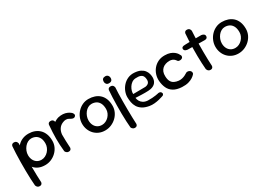

<svg xmlns="http://www.w3.org/2000/svg" viewBox="5 -1558 3721 2674"><g transform="rotate(-30 1865.5 -221.0)"><path d="M320.8 -2.1Q261.6 -2.1 218.2 -21.4Q174.8 -40.6 146.9 -74.1Q119.1 -107.5 105.4 -151.6Q91.8 -195.6 91.8 -245.6Q91.8 -300.9 109.1 -347.8Q126.5 -394.6 158.6 -428.6Q190.8 -462.5 235.6 -481.2Q280.5 -500 335.1 -499.6Q386.4 -499.2 429.8 -483.1Q473.2 -467 505.8 -435.4Q538.4 -403.8 556.4 -356.8Q574.4 -309.8 574.4 -247Q574.8 -197 554.6 -152.7Q534.4 -108.4 499 -74.6Q463.6 -40.8 417.8 -21.4Q372 -2.1 320.8 -2.1ZM107.6 213.1Q91.2 213.1 80.8 206.9Q70.2 200.6 64.2 191.9Q58.2 183.2 55.9 177Q53.6 170.8 53.6 170.8Q49.6 127.8 46.8 65.5Q43.9 3.2 43.2 -67.6Q42.5 -138.5 43.3 -210.6Q44.1 -282.6 46.9 -347.4Q49.8 -412.1 53.8 -460.1Q53.8 -460.1 55.2 -465.8Q56.6 -471.4 61.4 -478.4Q66.2 -485.5 75.9 -490.6Q85.6 -495.6 101.9 -494.5Q118.9 -493.4 128.6 -486.1Q138.4 -478.9 143 -469.8Q147.6 -460.6 149.1 -453.9Q150.5 -447.2 150.5 -447.2Q147.6 -407.4 146 -347.7Q144.4 -288 143.9 -218.1Q143.4 -148.2 144.1 -76.4Q144.8 -4.5 146.2 60.8Q147.8 126 150.8 175Q150.8 175 149.7 180.8Q148.6 186.6 144.6 194.1Q140.5 201.5 131.7 207.3Q122.9 213.1 107.6 213.1ZM313 -92.4Q344.5 -92.4 373.5 -106.8Q402.5 -121.1 424.5 -145.2Q446.5 -169.4 459.4 -200.4Q472.4 -231.5 472.4 -264.9Q472.4 -320.5 453.2 -355.2Q434 -390 402.7 -406.2Q371.4 -422.4 333.8 -422.4Q303.4 -422.4 275.5 -407Q247.6 -391.6 226.3 -365.6Q205 -339.5 192.4 -307.2Q179.9 -275 179.9 -240.9Q179.9 -198.6 196.2 -164.8Q212.5 -131 242.6 -111.7Q272.6 -92.4 313 -92.4Z M690.9 -114.4Q678.4 -113 670.8 -119.8Q663.2 -126.6 659.6 -136.3Q656 -146 654.7 -153.8Q653.4 -161.6 653.4 -161.6Q649.8 -179 647.9 -188.6Q646 -198.2 646.1 -206.6Q646.1 -214.9 646.7 -227.8Q647.2 -240.8 647.9 -264.1Q651.9 -323.1 671.6 -368.1Q691.2 -413 726.2 -443Q761.2 -473 808.5 -487.1Q850.9 -496.6 886.9 -493.8Q922.9 -490.9 952.4 -478.2Q981.9 -465.6 1005 -445.6Q1005 -445.6 1008.8 -441.6Q1012.6 -437.6 1017.3 -430.8Q1022 -424 1024.4 -415.6Q1026.8 -407.1 1024.6 -398Q1022.4 -388.9 1011.5 -380Q1001.1 -371.2 988 -371.7Q974.9 -372.1 963.1 -377.1Q951.4 -382 943.6 -386.6Q935.9 -391.2 935.9 -391.2Q913.2 -407.2 884.6 -407.4Q855.9 -407.5 826.5 -393.5Q786.4 -375.5 763.9 -342.2Q741.4 -308.9 735.2 -263.2Q732.6 -237.9 731.2 -222.6Q729.9 -207.4 729.2 -196.9Q728.5 -186.4 728.8 -175.1Q729.1 -163.9 730.1 -145.5Q730.1 -145.5 727.8 -138.5Q725.5 -131.5 717.1 -124.3Q708.8 -117.1 690.9 -114.4ZM695.1 -1Q680.6 -1.8 671.1 -7.2Q661.5 -12.8 655.5 -20.2Q649.5 -27.6 647.2 -32.9Q644.9 -38.2 644.9 -38.2Q638.9 -92.2 636.4 -143Q633.9 -193.8 633.9 -244.4Q633.9 -295.1 636.7 -348.9Q639.5 -402.6 644.5 -463.2Q644.5 -463.2 645.8 -468.6Q647 -473.9 651.2 -481.1Q655.5 -488.2 665.4 -493.4Q675.2 -498.5 691.5 -498.1Q708.9 -497.8 718.8 -490.7Q728.8 -483.6 733.6 -474.3Q738.4 -465 739.8 -458.1Q741.2 -451.2 741.2 -451.2Q737.6 -401.4 735.8 -353Q734 -304.6 734 -254.8Q734 -204.9 735.6 -151.4Q737.2 -97.9 740.9 -38.8Q740.9 -38.8 739.8 -32.8Q738.8 -26.8 734.5 -19.1Q730.2 -11.5 720.9 -5.9Q711.5 -0.2 695.1 -1Z M1285.9 -2.1Q1233.5 -2.1 1190.2 -20.8Q1147 -39.5 1115.8 -72.4Q1084.6 -105.2 1067.6 -149.1Q1050.5 -192.9 1050.5 -242.6Q1050.5 -292.6 1069.4 -339.1Q1088.2 -385.6 1121.9 -421.8Q1155.5 -458 1200.6 -479Q1245.6 -500 1298 -500Q1350.4 -500 1395.1 -485Q1439.9 -470 1473.6 -439.3Q1507.2 -408.6 1525.8 -361.5Q1544.4 -314.3 1544.4 -250.2Q1544.4 -200 1524 -155.1Q1503.6 -110.2 1467.5 -75.9Q1431.4 -41.5 1384.8 -21.8Q1338.2 -2.1 1285.9 -2.1ZM1285.3 -91.2Q1316.6 -91.2 1345.1 -104.5Q1373.6 -117.8 1395.6 -140.8Q1417.6 -163.8 1430.6 -193.3Q1443.5 -222.9 1443.5 -256.2Q1443.5 -312.2 1425.1 -348.3Q1406.6 -384.4 1374.8 -401.7Q1343 -419 1301.3 -419Q1270.4 -419 1243.1 -403.6Q1215.8 -388.2 1195.4 -362.4Q1175 -336.5 1163.2 -304.8Q1151.4 -273.1 1151.4 -240.3Q1151.4 -196.6 1167.9 -162.8Q1184.4 -129.1 1214.6 -110.2Q1244.9 -91.2 1285.3 -91.2Z M1659.1 172.9Q1644.6 172.1 1635.1 166.6Q1625.5 161.1 1619.5 153.7Q1613.5 146.2 1611.2 140.9Q1608.9 135.6 1608.9 135.6Q1604.9 92 1601.9 33.7Q1598.9 -24.6 1598.2 -91.1Q1597.5 -157.5 1598.5 -224.4Q1599.5 -291.4 1602 -353Q1604.5 -414.6 1608.5 -463.2Q1608.5 -463.2 1609.8 -468.6Q1611 -473.9 1615.2 -481.1Q1619.5 -488.2 1629.4 -493.4Q1639.2 -498.5 1655.5 -498.1Q1672.9 -497.8 1682.8 -490.7Q1692.8 -483.6 1697.6 -474.3Q1702.4 -465 1703.8 -458.1Q1705.2 -451.2 1705.2 -451.2Q1702 -412 1700.5 -355.2Q1699 -298.5 1698.5 -233.6Q1698 -168.6 1698.6 -101.7Q1699.2 -34.8 1700.8 26.4Q1702.2 87.6 1704.9 135.1Q1704.9 135.1 1703.8 141.1Q1702.8 147.1 1698.5 154.8Q1694.2 162.4 1684.9 168Q1675.5 173.6 1659.1 172.9ZM1660 -545.4Q1632.9 -545 1618.6 -561.2Q1604.2 -577.4 1604.2 -600Q1604.2 -628.6 1618.4 -642.5Q1632.5 -656.4 1659.6 -656.4Q1686.8 -656.4 1701.1 -639.5Q1715.4 -622.6 1715.4 -600Q1715.4 -585.4 1710.5 -572.9Q1705.6 -560.4 1693.7 -553.1Q1681.8 -545.8 1660 -545.4Z M1987.2 10.4Q1921.2 -1.4 1880.7 -27.6Q1840.1 -53.8 1818.6 -89.6Q1797 -125.4 1789.4 -166.3Q1781.9 -207.2 1781.5 -247.2Q1781.1 -292.1 1798.7 -337.8Q1816.2 -383.4 1849.7 -420.9Q1883.1 -458.5 1930.4 -479.9Q1977.6 -501.2 2035.6 -497.2Q2094.6 -493.2 2131.8 -474.6Q2169 -455.9 2189.2 -428.8Q2209.5 -401.8 2217.4 -371.6Q2225.2 -341.5 2225.6 -314.6Q2225.4 -265.1 2199.6 -231.6Q2173.8 -198.1 2119.5 -185.9Q2103.5 -182.5 2079.4 -181.2Q2055.4 -179.9 2027.8 -179.9Q2000.2 -179.9 1973.4 -180.8Q1946.5 -181.6 1924.4 -182.8Q1902.4 -184 1888.8 -184.7Q1875.2 -185.4 1875.2 -185.4Q1878 -157.2 1892.9 -130.8Q1907.8 -104.4 1936.3 -87Q1964.9 -69.6 2008 -66.9Q2045.1 -65.8 2077.2 -68.1Q2109.4 -70.4 2133.6 -74.1Q2157.9 -77.8 2171.1 -80.9Q2184.4 -84.1 2184.4 -84.1Q2184.4 -84.1 2189.4 -84.4Q2194.5 -84.8 2202.4 -84Q2210.2 -83.2 2218 -78.6Q2225.8 -73.9 2230.8 -63.2Q2236.5 -53.1 2235.2 -45.6Q2233.9 -38 2230.1 -32.7Q2226.2 -27.4 2222.6 -24.9Q2218.9 -22.4 2218.9 -22.4Q2218.9 -22.4 2197.8 -14.9Q2176.6 -7.5 2142.2 0.9Q2107.8 9.4 2067.1 13.2Q2026.4 17.1 1987.2 10.4ZM1875 -247 2070.5 -249.2Q2070.5 -249.2 2077.8 -250.4Q2085 -251.5 2095.7 -254.9Q2106.4 -258.2 2116.9 -266.1Q2127.4 -274 2134.3 -287.4Q2141.2 -300.8 2141.2 -322Q2141.2 -356.8 2129.1 -379.9Q2117 -403.1 2089.1 -413.8Q2061.1 -424.4 2011.4 -421.1Q1976.4 -418.9 1949.8 -399.6Q1923.1 -380.2 1905.4 -352.2Q1887.8 -324.2 1880.1 -295.8Q1872.4 -267.2 1875 -247Z M2512.5 9Q2430.5 4.4 2380.5 -26.1Q2330.5 -56.6 2306.5 -108.1Q2282.5 -159.6 2277.5 -224.6Q2273.5 -276.6 2289 -325.3Q2304.5 -374 2337 -412.5Q2369.5 -451 2416.5 -473.5Q2463.5 -496 2523.5 -495Q2573.8 -494.6 2608.6 -482.1Q2643.4 -469.5 2666.1 -451.2Q2688.9 -433 2701.4 -414.8Q2713.9 -396.5 2718.9 -384.4Q2723.9 -372.4 2723.9 -372.4Q2723.9 -372.4 2723.8 -366.4Q2723.8 -360.4 2720.2 -351.6Q2716.6 -342.8 2705.1 -335.6Q2694.2 -329.4 2680.9 -328.2Q2667.5 -327.1 2656.5 -330.1Q2645.5 -333.1 2641.4 -338Q2640.6 -338 2635.2 -346.9Q2629.8 -355.8 2618.2 -367Q2606.8 -378.2 2587.2 -387.1Q2567.8 -395.9 2539.5 -395.8Q2507.6 -395.2 2478.9 -386Q2450.2 -376.8 2428.3 -357.4Q2406.4 -338.1 2394.4 -307.9Q2382.4 -277.6 2384.5 -235.5Q2386.2 -184.5 2403.2 -154.1Q2420.2 -123.8 2449.8 -109.4Q2479.2 -95.1 2518.1 -91Q2547.9 -88.5 2573.8 -94.8Q2599.6 -101 2619.6 -110.8Q2639.5 -120.6 2651.3 -128.5Q2663.1 -136.4 2665 -136.8Q2677.8 -140.9 2689.6 -139.8Q2701.5 -138.6 2712.4 -133.4Q2723.4 -128.2 2731.1 -118Q2740 -106.9 2740.5 -96.8Q2741 -86.8 2739 -80.4Q2737 -74.1 2737 -74.1Q2737 -74.1 2724.8 -60.5Q2712.6 -46.9 2686.2 -29.6Q2659.9 -12.2 2617.2 -0.1Q2574.5 12 2512.5 9Z M2978 -0.2Q2961.5 -0.2 2951 -6.5Q2940.4 -12.8 2934.5 -21.3Q2928.6 -29.8 2926.2 -36.1Q2923.8 -42.4 2923.8 -42.4Q2919.8 -85.4 2917.1 -141.4Q2914.4 -197.5 2913.6 -260Q2912.8 -322.5 2914.1 -385.7Q2915.4 -448.9 2918.4 -507.9Q2921.4 -567 2925.4 -616Q2925.4 -616 2926.8 -621.3Q2928.2 -626.6 2933.1 -633.8Q2937.9 -641 2947.6 -645.8Q2957.2 -650.5 2973.3 -649.4Q2990.5 -648.2 3000.2 -641Q3010 -633.8 3014.5 -624.7Q3019.1 -615.7 3020.6 -608.9Q3022.1 -602.1 3022.1 -602.1Q3019.2 -562.9 3017.4 -508.9Q3015.6 -454.9 3014.6 -393.6Q3013.6 -332.2 3013.9 -269.1Q3014.2 -205.9 3015.9 -146.6Q3017.5 -87.4 3020.5 -38.4Q3020.5 -38.4 3019.4 -32.7Q3018.3 -26.9 3014.4 -19.3Q3010.6 -11.7 3001.8 -6Q2993 -0.2 2978 -0.2ZM3114.5 -399.2Q3035.5 -399.6 2964.9 -401.2Q2894.2 -402.8 2838.6 -403.8Q2838.6 -403.8 2831.4 -404.8Q2824.1 -405.9 2813.9 -409.8Q2803.6 -413.6 2795.8 -421.4Q2788 -429.2 2786.9 -442.6Q2785.8 -454.5 2790.1 -461.6Q2794.4 -468.8 2801 -472.2Q2807.6 -475.6 2812.5 -477.1Q2817.4 -478.5 2817.4 -478.5Q2825.4 -480.1 2847.2 -480.8Q2869.1 -481.5 2899.9 -482.2Q2930.8 -482.9 2966.4 -483.4Q3002.1 -483.9 3038.1 -484.1Q3074.1 -484.2 3106.1 -484.2Q3106.1 -484.2 3111.5 -483.2Q3116.9 -482.2 3124.8 -479.8Q3132.6 -477.4 3140.6 -472.2Q3148.6 -467.1 3153.8 -458.9Q3159 -450.8 3158.6 -438.2Q3158.2 -423.2 3151.4 -414.7Q3144.5 -406.1 3136 -403.2Q3127.6 -400.2 3121.1 -399.8Q3114.5 -399.2 3114.5 -399.2Z M3429.9 -2.1Q3377.5 -2.1 3334.2 -20.8Q3291 -39.5 3259.8 -72.4Q3228.6 -105.2 3211.6 -149.1Q3194.5 -192.9 3194.5 -242.6Q3194.5 -292.6 3213.4 -339.1Q3232.2 -385.6 3265.9 -421.8Q3299.5 -458 3344.6 -479Q3389.6 -500 3442 -500Q3494.4 -500 3539.1 -485Q3583.9 -470 3617.6 -439.3Q3651.2 -408.6 3669.8 -361.5Q3688.4 -314.3 3688.4 -250.2Q3688.4 -200 3668 -155.1Q3647.6 -110.2 3611.5 -75.9Q3575.4 -41.5 3528.8 -21.8Q3482.2 -2.1 3429.9 -2.1ZM3429.3 -91.2Q3460.6 -91.2 3489.1 -104.5Q3517.6 -117.8 3539.6 -140.8Q3561.6 -163.8 3574.6 -193.3Q3587.5 -222.9 3587.5 -256.2Q3587.5 -312.2 3569.1 -348.3Q3550.6 -384.4 3518.8 -401.7Q3487 -419 3445.3 -419Q3414.4 -419 3387.1 -403.6Q3359.8 -388.2 3339.4 -362.4Q3319 -336.5 3307.2 -304.8Q3295.4 -273.1 3295.4 -240.3Q3295.4 -196.6 3311.9 -162.8Q3328.4 -129.1 3358.6 -110.2Q3388.9 -91.2 3429.3 -91.2Z"/></g></svg>

Font: Sour Gummy Black
Style: Regular
Weight: 900
Version: Version 1.000